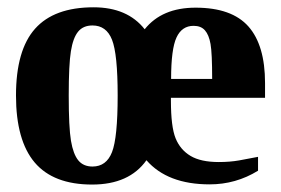

<svg xmlns="http://www.w3.org/2000/svg" viewBox="-20 -491 762 521"><path d="M510.7 -470.2Q608.9 -470.2 654.1 -419.2Q699.2 -368.2 699.2 -265.6V-225.6H443.8V-217.8Q443.8 -147 456.5 -115.7Q469.2 -84.5 497.1 -67.9Q524.9 -51.3 573.7 -51.3Q603.5 -51.3 628.7 -55.7Q653.8 -60.1 680.2 -65.4V-27.8Q620.1 9.3 548.8 9.3Q434.6 9.3 377.4 -56.2Q330.6 9.8 230 9.8Q125 9.8 74.2 -50Q23.4 -109.9 23.4 -231.9Q23.4 -355 75.2 -413.1Q127 -471.2 233.9 -471.2Q325.7 -471.2 372.6 -411.6Q419.4 -470.2 510.7 -470.2ZM299.3 -231.9Q299.3 -344.7 283.9 -383.3Q268.6 -421.9 231 -421.9Q205.6 -421.9 191.9 -405Q178.2 -388.2 172.4 -352.1Q166.5 -315.9 166.5 -231.9Q166.5 -145 172.6 -108.9Q178.7 -72.8 192.4 -55.9Q206.1 -39.1 231 -39.1Q268.6 -39.1 283.9 -78.1Q299.3 -117.2 299.3 -231.9ZM505.4 -420.9Q473.6 -420.9 459 -389.4Q444.3 -357.9 444.3 -276.9H555.7Q555.7 -346.7 551.3 -371.6Q546.9 -396.5 536.1 -408.7Q525.4 -420.9 505.4 -420.9Z"/></svg>

Font: Tinos
Style: Bold
Weight: 700
Designer: Steve Matteson
Foundry: Monotype Imaging Inc.
Version: Version 1.23